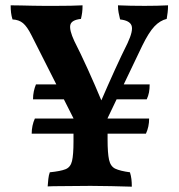

<svg xmlns="http://www.w3.org/2000/svg" viewBox="-20 -698 671 721"><path d="M384 -263V-174Q384 -123 389.5 -98Q395 -73 413 -64.5Q431 -56 468 -51Q472 -38 473.5 -25.5Q475 -13 475 3Q439 2 398 1Q357 0 320 0Q293 0 263 0.5Q233 1 206 1Q179 1 159 2Q160 -12 161.5 -26Q163 -40 167 -51Q207 -55 226 -62.5Q245 -70 250.5 -93.5Q256 -117 256 -166V-263ZM360 -204H281L98 -566Q82 -598 66.5 -611Q51 -624 27 -625Q23 -638 21.5 -650.5Q20 -663 20 -678Q37 -678 59 -677.5Q81 -677 103.5 -676.5Q126 -676 145 -676Q164 -676 191.5 -676Q219 -676 246 -676.5Q273 -677 290 -678Q290 -662 288.5 -651Q287 -640 284 -627Q248 -623 244 -604Q240 -585 259 -544Q282 -499 309.5 -438.5Q337 -378 364 -313H357Q386 -380 411.5 -436Q437 -492 459 -536Q481 -583 474 -602Q467 -621 431 -625Q428 -638 425.5 -650Q423 -662 423 -678Q444 -677 471 -676.5Q498 -676 523 -676Q546 -676 569 -676.5Q592 -677 611 -678Q611 -663 609.5 -651Q608 -639 606 -627Q581 -621 560 -599Q539 -577 514 -526ZM268 -325H104Q104 -341 107 -355Q110 -369 115 -381H246ZM268 -196H99Q99 -211 102 -225.5Q105 -240 111 -253H268ZM370 -253H540Q540 -237 537 -223Q534 -209 528 -196H370ZM403 -381H542Q542 -364 539.5 -351Q537 -338 531 -325H382Z"/></svg>

Font: Vollkorn SemiBold
Style: Regular
Weight: 600
Designer: Friedrich Althausen
Foundry: Friedrich Althausen
Version: Version 5.000